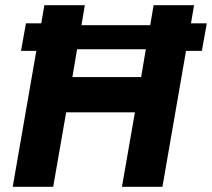

<svg xmlns="http://www.w3.org/2000/svg" viewBox="-20 -720 817 740"><path d="M572 -700 559 -623H294L307 -700H151L139 -630H80L61 -524H120L29 0H185L235 -287H500L450 0H606L697 -524H758L777 -630H716L728 -700ZM259 -423 277 -530H542L524 -423Z"/></svg>

Font: Fixel Display 20240404
Style: Bold Italic
Weight: 700
Italic angle: -10°
Designer: AlfaBravo + MacPaw
Foundry: Kyrylo Tkachov, Marchela Mozhyna, Serhii Makarenko, Maria Weinstein, Zakhar Kryvoshyya
Version: Version 1.211;Glyphs 3.2 (3225)